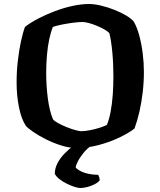

<svg xmlns="http://www.w3.org/2000/svg" viewBox="-20 -740 802 960"><path d="M363 0Q326 0 285.8 -12.8Q245.5 -25.5 209.2 -43.8Q173 -62 146.2 -80.5Q119.5 -99 109.5 -110.5Q86.5 -145 74.8 -204Q63 -263 63 -328Q63 -382 69 -434.5Q75 -487 84.5 -531.8Q94 -576.5 105 -605.5Q132.5 -627 171.2 -647.2Q210 -667.5 254.5 -684.2Q299 -701 343 -710.5Q387 -720 424.5 -720Q452 -720 485.2 -712Q518.5 -704 551.5 -691Q584.5 -678 610.2 -662.8Q636 -647.5 648.5 -632.5Q665 -604.5 676.2 -562.8Q687.5 -521 693.5 -473.8Q699.5 -426.5 699.5 -380.5Q699.5 -329 693.5 -278Q687.5 -227 677 -181.2Q666.5 -135.5 652.5 -97.5Q625.5 -76 578 -53Q530.5 -30 474.2 -15Q418 0 363 0ZM386.5 -84Q403.5 -84 428.8 -88.8Q454 -93.5 478.2 -101.2Q502.5 -109 514.5 -115.5Q526 -143.5 533.2 -182.2Q540.5 -221 543.8 -266.2Q547 -311.5 547 -357.5Q547 -422.5 541.5 -480Q536 -537.5 527 -573.5Q520.5 -582 503.8 -591.8Q487 -601.5 466.2 -610.2Q445.5 -619 425.5 -624.5Q405.5 -630 392 -630Q374.5 -630 346.8 -626.5Q319 -623 291.2 -617.5Q263.5 -612 244.5 -605.5Q234 -580 226.2 -544Q218.5 -508 214.8 -464.8Q211 -421.5 211 -374.5Q211 -310.5 219.2 -247.5Q227.5 -184.5 245 -143.5Q252 -134.5 270.8 -124.2Q289.5 -114 312.2 -104.8Q335 -95.5 355.8 -89.8Q376.5 -84 386.5 -84ZM380 200Q371 200 353.2 194.5Q335.5 189 315 179Q294.5 169 277.8 156Q261 143 254 129Q254 102 267.5 76Q281 50 303.5 27Q326 4 351.5 -14L443 -16.5Q416 1.5 397 25.2Q378 49 368.2 69Q358.5 89 358.5 98Q376 115.5 404.8 124.5Q433.5 133.5 470.5 134Q473.5 138.5 476 146.2Q478.5 154 478.5 162Q465 178 435.5 189Q406 200 380 200Z"/></svg>

Font: Texturina Medium
Style: Regular
Weight: 500
Designer: Guillermo Torres Carreño
Foundry: Omnibus-Type
Version: Version 1.003